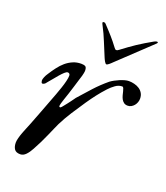

<svg xmlns="http://www.w3.org/2000/svg" viewBox="-131 -781 762 882"><g transform="rotate(20 250.5 -340.0)"><path d="M33.2 -33.7Q33.2 -43 36.9 -56.6Q40.5 -70.3 45.9 -84.7Q51.3 -99.1 57.1 -112.8Q63 -126.5 66.9 -136.7Q80.1 -171.4 93.5 -205.6Q106.9 -239.7 118.7 -272Q124.5 -286.6 131.3 -305.2Q138.2 -323.7 144.5 -342.5Q150.9 -361.3 155 -378.2Q159.2 -395 159.2 -406.2Q159.2 -410.6 156.5 -414.3Q153.8 -418 147.9 -418Q141.6 -418 132.6 -409.7Q123.5 -401.4 113.3 -389.6Q103 -377.9 92.8 -365Q82.5 -352.1 73.7 -342.3Q69.3 -335.4 64.2 -332.5Q59.1 -329.6 56.2 -329.6Q51.3 -329.6 49.8 -335.2Q48.3 -340.8 48.3 -342.8Q48.3 -348.6 52.5 -359.1Q56.6 -369.6 64.5 -380.9Q76.2 -399.4 89.4 -416.7Q102.5 -434.1 117.9 -447.3Q133.3 -460.4 151.9 -468.5Q170.4 -476.6 192.9 -476.6Q206.1 -476.6 212.9 -472.4Q219.7 -468.3 219.7 -451.2Q219.7 -447.8 218.3 -440.7Q216.8 -433.6 214.8 -425.8Q212.4 -418.9 207.5 -402.3Q202.6 -385.7 196.5 -366.2Q190.4 -346.7 184.3 -327.4Q178.2 -308.1 173.3 -294.9Q169.4 -283.7 166.7 -273.9Q164.1 -264.2 164.1 -260.3Q164.1 -256.8 166 -255.9Q168 -254.9 168.9 -254.9Q171.4 -254.9 176 -259.8Q180.7 -264.6 185.1 -271Q189.9 -276.9 195.6 -284.2Q201.2 -291.5 206.3 -298.3Q211.4 -305.2 215.6 -311Q219.7 -316.9 222.2 -320.3Q250.5 -352.5 279.1 -383.8Q307.6 -415 341.3 -442.9Q349.1 -448.7 359.9 -454.6Q370.6 -460.4 382.1 -465.3Q393.6 -470.2 405 -473.4Q416.5 -476.6 425.3 -476.6Q439 -476.6 452.6 -473.1Q466.3 -469.7 477.1 -462.6Q487.8 -455.6 494.4 -444.3Q501 -433.1 501 -417.5Q501 -408.7 497.8 -399.9Q494.6 -391.1 488.8 -384Q482.9 -377 475.1 -372.6Q467.3 -368.2 458 -368.2Q446.3 -368.2 439 -373.8Q431.6 -379.4 427.2 -387.7Q422.9 -396 420.4 -405.5Q418 -415 416 -423.3Q414.1 -431.6 411.6 -437.3Q409.2 -442.9 404.8 -442.9Q387.7 -442.9 372.1 -431.6Q356.4 -420.4 343.3 -406.2Q322.3 -383.3 305.7 -361.8Q289.1 -340.3 271.5 -314.5Q249 -281.7 227.1 -247.3Q205.1 -212.9 188.5 -179.7Q183.6 -169.4 176.5 -153.1Q169.4 -136.7 160.6 -116.9Q151.9 -97.2 141.6 -75.9Q131.3 -54.7 120.1 -34.7Q109.4 -14.6 97.2 -2.2Q85 10.3 70.3 10.3Q49.3 10.3 41.3 -2Q33.2 -14.2 33.2 -33.7ZM218.8 -687Q218.8 -688.5 220 -689.9Q221.2 -691.4 224.6 -691.4Q228.5 -691.4 230.2 -690.7Q231.9 -689.9 234.9 -686.5Q248 -672.4 257.6 -662.1Q267.1 -651.9 275.4 -642.3Q283.7 -632.8 292 -622.6Q300.3 -612.3 311 -598.1Q313.5 -594.7 315.9 -592.5Q318.4 -590.3 321.8 -590.3Q326.7 -590.3 334 -596.2Q351.6 -609.4 367.7 -621.1Q383.8 -632.8 400.1 -643.6Q416.5 -654.3 433.8 -664.8Q451.2 -675.3 471.2 -686.5Q474.1 -688 477.8 -689.5Q481.4 -690.9 485.4 -690.9Q489.3 -690.9 489.3 -688Q489.3 -686 486.3 -682.6L328.6 -533.7Q325.7 -530.8 322 -527.3Q318.4 -523.9 314.7 -520.8Q311 -517.6 307.4 -515.4Q303.7 -513.2 301.3 -513.2Q298.8 -513.2 296.4 -516.1Q293.9 -519 291.5 -522.9Q289.1 -526.9 287.1 -531.2Q285.2 -535.6 283.7 -538.6Q266.1 -579.6 254.6 -608.9Q243.2 -638.2 220.7 -681.6Z"/></g></svg>

Font: IM FELL French Canon
Style: Italic
Weight: 400
Italic angle: -17°
Designer: Igino Marini
Foundry: Igino Marini
Version: 3.00